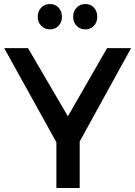

<svg xmlns="http://www.w3.org/2000/svg" viewBox="-20 -941 677 961"><path d="M1 -700.2H120.1L319.8 -358.9L516.1 -700.2H636.2L378.9 -232.9V0H262.2V-229ZM168.9 -856.9Q168.9 -884.8 186.3 -902.8Q203.6 -920.9 230 -920.9Q256.3 -920.9 273.2 -902.8Q290 -884.8 290 -856.9Q290 -829.6 273.2 -811.8Q256.3 -793.9 230 -793.9Q203.6 -793.9 186.3 -811.8Q168.9 -829.6 168.9 -856.9ZM346.2 -856.9Q346.2 -884.8 363.5 -902.8Q380.9 -920.9 407.2 -920.9Q433.6 -920.9 450.2 -902.8Q466.8 -884.8 466.8 -856.9Q466.8 -829.6 450.2 -811.8Q433.6 -793.9 407.2 -793.9Q380.9 -793.9 363.5 -811.8Q346.2 -829.6 346.2 -856.9Z"/></svg>

Font: Trueno
Style: Rg
Weight: 400
Designer: Julieta Ulanovsky
Foundry: Julieta Ulanovsky
Version: Version 3.001b